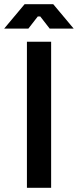

<svg xmlns="http://www.w3.org/2000/svg" viewBox="-62 -900 373 920"><path d="M176 -763H291L193 -880H56L-42 -763H74L119 -821H131ZM67 -700V0H183V-700Z"/></svg>

Font: Space Text SemiBold
Style: Regular
Weight: 600
Designer: Florian Karsten (Space Text), Colophon Foundry (Space Mono)
Foundry: Florian Karsten
Version: Version 1.003;PS 001.003;hotconv 1.0.88;makeotf.lib2.5.64775